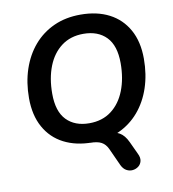

<svg xmlns="http://www.w3.org/2000/svg" viewBox="-97 -799 979 1088"><g transform="rotate(-10 392.5 -255.5)"><path d="M623 118Q635 142 630.5 161Q626 180 611.5 191Q597 202 578.5 204Q560 206 542.5 196.5Q525 187 514 164L468 63Q455 35 432 22.5Q409 10 367 10L471 -29Q514 -28 542 -12Q570 4 589 45ZM381 10Q287 10 217 -26Q147 -62 108.5 -131.5Q70 -201 70 -299Q70 -389 95.5 -465Q121 -541 169 -597Q217 -653 285 -684Q353 -715 439 -715Q534 -715 603.5 -679Q673 -643 711.5 -574Q750 -505 750 -407Q750 -316 724.5 -240Q699 -164 651 -108Q603 -52 535 -21Q467 10 381 10ZM383 -100Q458 -100 510 -139.5Q562 -179 589 -248Q616 -317 616 -405Q616 -506 568 -555.5Q520 -605 436 -605Q362 -605 310 -566Q258 -527 231 -458.5Q204 -390 204 -301Q204 -199 252 -149.5Q300 -100 383 -100Z"/></g></svg>

Font: Nunito ExtraLight
Style: Bold Italic
Weight: 700
Italic angle: -9°
Version: Version 3.602